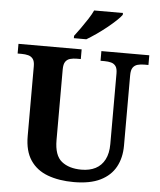

<svg xmlns="http://www.w3.org/2000/svg" viewBox="-61 -983 870 1046"><g transform="rotate(5 373.5 -460.5)"><path d="M381.7 10Q300.4 10 239 -12.8Q177.5 -35.6 143.8 -85.9Q110 -136.2 110 -217.7V-599.9Q110 -627 100.2 -639.8Q90.5 -652.6 74.3 -656.8Q58.1 -661 38.4 -661H16.2V-714H361.7V-661H339.4Q320.3 -661 303.9 -656.6Q287.5 -652.1 278 -638.6Q268.4 -625 268.4 -595.9V-210Q268.4 -125.9 308.8 -93.5Q349.1 -61 417.4 -61Q462.1 -61 494.5 -77.8Q526.8 -94.6 544.5 -128.7Q562.2 -162.7 562.2 -213.5V-599.9Q562.2 -627 552.8 -639.8Q543.3 -652.6 527.4 -656.8Q511.5 -661 491.8 -661H469.6V-714H731.6V-661H708.7Q689 -661 672.7 -656.6Q656.3 -652.1 646.7 -638.6Q637.2 -625 637.2 -595.9V-211.5Q637.2 -145 610 -95.2Q582.9 -45.5 526.7 -17.7Q470.4 10 381.7 10ZM314.1 -784Q329.1 -803 347.4 -829Q365.7 -855 383.4 -882Q401 -909 411 -931H568.4V-921Q559.4 -908 538.2 -888Q517 -868 489.6 -846Q462.2 -824 434 -804.5Q405.7 -785 382.3 -771H314.1Z"/></g></svg>

Font: Noto Serif Malayalam
Style: Regular
Weight: 400
Designer: Indian type Foundry, Jelle Bosma, Monotype Design Team
Foundry: Monotype Imaging Inc.
Version: Version 2.103